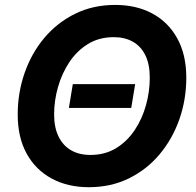

<svg xmlns="http://www.w3.org/2000/svg" viewBox="-20 -758 806 788"><path d="M534.7 -412.6 518.6 -314.9H262.7L278.8 -412.6ZM344.7 10.3Q258.3 10.3 192.4 -25.1Q126.5 -60.5 89.6 -127.2Q52.7 -193.8 52.7 -288.1Q52.7 -377 80.8 -458Q108.9 -539.1 161.6 -602.1Q214.4 -665 288.1 -701.4Q361.8 -737.8 453.1 -737.8Q539.6 -737.8 605 -702.6Q670.4 -667.5 707.5 -600.6Q744.6 -533.7 744.6 -439Q744.6 -349.6 716.3 -268.8Q688 -188 635.3 -125Q582.5 -62 509 -25.9Q435.5 10.3 344.7 10.3ZM351.1 -122.1Q411.1 -122.1 456.5 -149.9Q502 -177.7 533 -224.4Q564 -271 579.3 -326.9Q594.7 -382.8 594.7 -439Q594.7 -493.7 576.9 -530.5Q559.1 -567.4 525.9 -586.4Q492.7 -605.5 446.8 -605.5Q386.7 -605.5 341.1 -577.4Q295.4 -549.3 264.6 -502.9Q233.9 -456.5 218 -400.6Q202.1 -344.7 202.1 -288.6Q202.1 -234.4 220.5 -197.3Q238.8 -160.2 272 -141.1Q305.2 -122.1 351.1 -122.1Z"/></svg>

Font: Inter 18pt
Style: Bold Italic
Weight: 700
Italic angle: -9.3988°
Designer: Rasmus Andersson
Foundry: rsms
Version: Version 4.001;git-66647c0bb